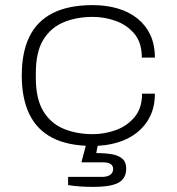

<svg xmlns="http://www.w3.org/2000/svg" viewBox="-20 -558 690 750"><path d="M342 12Q246 12 185 -19.5Q124 -51 94.5 -112.5Q65 -174 65 -263Q65 -353 94.5 -414Q124 -475 185.5 -506.5Q247 -538 342 -538Q395 -538 439.5 -525Q484 -512 516.5 -486Q549 -460 567 -422Q585 -384 585 -333H534Q534 -391 505.5 -425.5Q477 -460 433 -476Q389 -492 342 -492Q279 -492 228.5 -471Q178 -450 149 -402.5Q120 -355 120 -273V-253Q120 -172 149 -124Q178 -76 228.5 -55Q279 -34 342 -34Q389 -34 433 -50Q477 -66 506 -101Q535 -136 535 -192H585Q585 -142 566.5 -104Q548 -66 515 -40Q482 -14 438 -1Q394 12 342 12ZM346 172Q321 172 295.5 170.5Q270 169 246 165V133H378Q400 133 411 124.5Q422 116 422 102Q422 90 412.5 83Q403 76 379 76H298L321 -11H366L356 40Q391 40 417 44.5Q443 49 458 62Q473 75 473 101Q473 123 463 137.5Q453 152 436 159Q419 166 396 169Q373 172 346 172Z"/></svg>

Font: Archivo Expanded Thin
Style: Regular
Weight: 250
Width: 7
Designer: Hector Gatti
Foundry: Omnibus-Type
Version: Version 2.001